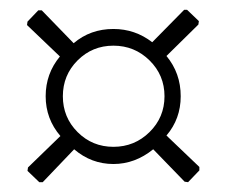

<svg xmlns="http://www.w3.org/2000/svg" viewBox="-20 -558 476 391"><path d="M361 -538 385 -515 384 -508 319 -444Q348 -409 348 -362Q348 -316 319 -282L386 -218V-211L363 -187L356 -188L292 -254Q255 -224 211 -224Q166 -224 131 -254L67 -187H60L36 -210L37 -217L103 -281Q73 -316 73 -362Q73 -408 102 -443L35 -507L36 -514L58 -537H65L130 -470Q164 -499 211 -499Q255 -499 290 -472L355 -538ZM284.5 -435Q254 -465 211 -465Q168 -465 138 -435Q108 -405 108 -362Q108 -319 138 -289Q168 -259 211 -259Q254 -259 284.5 -289Q315 -319 315 -362Q315 -405 284.5 -435Z"/></svg>

Font: Alegreya Sans SC Light
Style: Regular
Weight: 300
Designer: Juan Pablo del Peral
Foundry: Huerta Tipografica
Version: Version 2.007